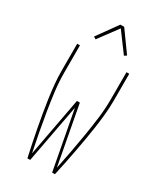

<svg xmlns="http://www.w3.org/2000/svg" viewBox="-234 -1049 968 1137"><g transform="rotate(30 250.0 -480.5)"><path d="M175 0H156Q146 -45 136.5 -91Q127 -137 118.5 -182.5Q110 -228 102 -274Q94 -320 87.5 -366Q81 -412 76.5 -458.5Q72 -505 72 -551V-735H91V-551Q91 -486 99 -422Q107 -358 117.5 -294Q128 -230 140 -166Q152 -102 165 -39L240 -441H260L335 -39Q348 -102 360 -166Q372 -230 382.5 -294Q393 -358 401 -422Q409 -486 409 -551V-735H428V-551Q428 -505 423.5 -458.5Q419 -412 412.5 -366Q406 -320 398 -274Q390 -228 381.5 -182.5Q373 -137 363.5 -91Q354 -45 344 0H325L250 -400ZM153 -812 137 -822 237 -961H263L363 -822L347 -812L250 -943Z"/></g></svg>

Font: Iosevka Term Curly Thin
Style: Regular
Weight: 100
Designer: Belleve Invis
Foundry: Belleve Invis
Version: Version 32.3.0